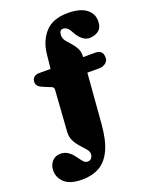

<svg xmlns="http://www.w3.org/2000/svg" viewBox="-219 -848 936 1187"><g transform="rotate(-20 249.0 -255.0)"><path d="M374 -465H452.5Q477.5 -465 490.8 -453.2Q504 -441.5 504 -413.5Q504 -392.5 486.2 -379Q468.5 -365.5 444.5 -365.5H366L339.5 -34.5Q331 68 302 129.5Q273 191 225.2 218Q177.5 245 112 245Q32.5 245 -3.5 212Q-39.5 179 -39.5 132.5Q-39.5 96 -18.2 72.2Q3 48.5 37.5 48.5Q68 48.5 90.5 66Q103.5 75 113.5 87Q123.5 99 132.5 112Q146 131.5 156.5 141.8Q167 152 181.5 152Q197 152 206 140.5Q215 129 215 113Q215 97 200.2 79.8Q185.5 62.5 166.5 41.8Q147.5 21 134.2 -5.2Q121 -31.5 123.5 -65.5L142 -331.5Q143.5 -350 131.5 -355.2Q119.5 -360.5 90 -372L69 -381.5Q37.5 -394.5 37.5 -422.5Q37.5 -442 50 -453.5Q62.5 -465 86.5 -465H160L170 -559.5Q179 -644.5 228.8 -699Q278.5 -753.5 377 -753.5Q456.5 -753.5 497.2 -723.2Q538 -693 538 -644Q538 -601 513.5 -581.5Q489 -562 451 -562Q421 -562 393.5 -592Q378 -608.5 364 -635.5Q353.5 -656 341.2 -664.2Q329 -672.5 316.5 -672.5Q304 -672.5 297.8 -662.8Q291.5 -653 291.5 -637Q291.5 -616.5 305 -599.2Q318.5 -582 335.5 -563.5Q352.5 -545 364.8 -521.5Q377 -498 374 -465Z"/></g></svg>

Font: Fraunces 72pt SuperSoft Black
Style: Regular
Weight: 900
Version: Version 1.000;[0bf87f6ff]